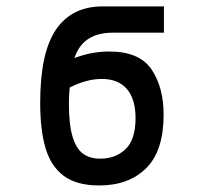

<svg xmlns="http://www.w3.org/2000/svg" viewBox="-20 -570 640 602"><path d="M106 -248Q106 -404.5 155.5 -477.2Q205 -550 302.5 -550H494V-467.5H333Q239.5 -467.5 213.5 -388Q267 -408.5 322.5 -408.5Q417 -408.5 455 -352.5Q493 -296.5 493 -210.5Q493 -96.5 438.2 -42.5Q383.5 11.5 291 11.5Q221 11.5 180.5 -18.2Q140 -48 123 -104.8Q106 -161.5 106 -248ZM405 -199.5Q405 -259.5 377.8 -291Q350.5 -322.5 299 -322.5Q251.5 -322.5 198.5 -295.5Q196 -268 196 -246.5Q196 -179.5 207.5 -141.5Q219 -103.5 240.5 -88Q262 -72.5 294.5 -72.5Q342.5 -72.5 373.8 -102.5Q405 -132.5 405 -199.5Z"/></svg>

Font: JuliaMono SemiBold
Style: Regular
Weight: 600
Monospace: yes
Designer: cormullion
Foundry: corm
Version: Version 0.055; ttfautohint (v1.8.4)